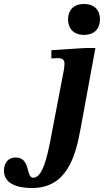

<svg xmlns="http://www.w3.org/2000/svg" viewBox="-199 -718 537 968"><path d="M-37 230C139 230 182 69 207 -68L282 -476H230L60 -465V-423C60 -423 77 -425 94 -425C121 -425 126 -411 126 -398C126 -381 123 -365 123 -365L58 -26C39 76 15 178 -31 178C-71 178 -42 76 -121 76C-160 76 -179 107 -179 142C-179 206 -117 230 -37 230ZM224 -542C277 -542 305 -573 305 -621C305 -667 277 -698 224 -698C173 -698 144 -667 144 -620C144 -573 174 -542 224 -542Z"/></svg>

Font: STIX Two Text
Style: Bold Italic
Weight: 700
Italic angle: -12°
Designer: Ross Mills, John Hudson & Paul Hanslow, Tiro Typeworks Ltd; with prior portions MicroPress Inc. and Coen Hoffman, Elsevi
Foundry: Tiro Typeworks Ltd
Version: Version 2.13 b171